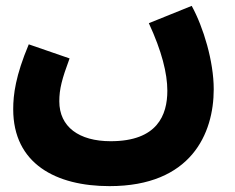

<svg xmlns="http://www.w3.org/2000/svg" viewBox="-20 -403 800 654"><path d="M25 -31C25 155 171 231 353 231C631 231 708 52 708 -99C708 -194 673 -310 633 -383L487 -324C531 -229 550 -153 550 -94C550 -11 516 78 357 78C249 78 182 29 182 -58C182 -100 191 -134 217 -204L78 -252C33 -145 25 -81 25 -31Z"/></svg>

Font: Noto Sans Arabic UI XBd
Style: Regular
Weight: 800
Designer: Monotype Design Team, Nadine Chahine and Nizar Qandah
Foundry: Monotype Imaging Inc.
Version: Version 2.010